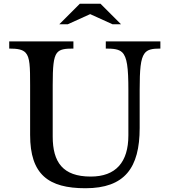

<svg xmlns="http://www.w3.org/2000/svg" viewBox="-20 -990 901 1020"><path d="M722 -310V-512C722 -622 727 -677 747 -705C763 -728 790 -732 832 -732V-770H542V-732C583 -732 611 -729 629 -712C655 -687 662 -631 662 -512V-271C662 -128 595 -52 462 -52C313 -52 260 -129 260 -265V-537C260 -635 264 -684 282 -708C298 -729 325 -732 370 -732V-770H29V-732C74 -732 100 -727 116 -710C139 -685 140 -636 140 -537V-273C140 -63 237 10 434 10C643 10 722 -99 722 -310ZM404 -970 295 -861H340L459 -915L578 -861H623L514 -970Z"/></svg>

Font: Libre Baskerville
Style: Regular
Weight: 400
Designer: Pablo Impallari, Rodrigo Fuenzalida
Foundry: Pablo Impallari, Rodrigo Fuenzalida
Version: Version 1.051;Glyphs 3.2.3 (3260)